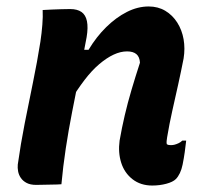

<svg xmlns="http://www.w3.org/2000/svg" viewBox="-20 -569 640 594"><path d="M112 -538Q127 -539 141.5 -539.5Q156 -540 169.5 -540.5Q183 -541 197 -541Q219 -541 232 -532Q245 -523 249 -503.5Q253 -484 248 -454Q237 -394 225.5 -336Q214 -278 203 -222Q192 -166 183.5 -110Q175 -54 170 1Q157 2 144.5 2Q132 2 119 2.5Q106 3 92 3Q74 3 62.5 -3Q51 -9 44.5 -18.5Q38 -28 36 -39Q34 -50 35 -60Q44 -124 56.5 -187.5Q69 -251 82 -314Q95 -377 105 -440Q109 -467 111 -492.5Q113 -518 112 -538ZM440 -549Q469 -549 491.5 -535.5Q514 -522 528.5 -499Q543 -476 548 -447.5Q553 -419 548 -388Q540 -347 531 -306.5Q522 -266 513 -226Q504 -186 497 -144Q496 -138 495.5 -132.5Q495 -127 496 -123Q499 -121 502 -120.5Q505 -120 509 -120Q515 -120 520.5 -121.5Q526 -123 532.5 -126Q539 -129 544 -134H556Q554 -116 551.5 -98Q549 -80 545 -60Q542 -45 536.5 -33.5Q531 -22 524 -15Q515 -6 494.5 -0.5Q474 5 451 5Q415 5 390 -14.5Q365 -34 355 -65.5Q345 -97 350 -134Q357 -174 366 -212.5Q375 -251 387 -291.5Q399 -332 413 -375Q412 -393 402 -401.5Q392 -410 373 -410Q353 -410 331.5 -400Q310 -390 287 -370.5Q264 -351 241.5 -321.5Q219 -292 196 -254L219 -415H254Q278 -455 308.5 -485Q339 -515 372.5 -532Q406 -549 440 -549Z"/></svg>

Font: Rec Mono Semicasual
Style: Bold Italic
Weight: 700
Italic angle: -10°
Version: Version 1.085; ttfautohint (v1.8.4.7-5d5b)